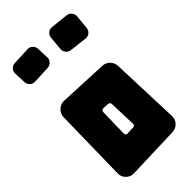

<svg xmlns="http://www.w3.org/2000/svg" viewBox="-288 -1052 1140 1140"><g transform="rotate(-45 282.0 -482.0)"><path d="M517 -80Q518 -51 499 -30.5Q480 -10 451 -9L119 2Q89 4 68 -17Q47 -38 48 -67L57 -529Q58 -558 79 -577.5Q100 -597 129 -596L436 -582Q462 -581 481 -562Q500 -543 501 -516ZM306 -194Q313 -194 317.5 -199Q322 -204 321 -211L315 -382Q315 -389 310.5 -393Q306 -397 300 -398L262 -400Q255 -400 250 -395.5Q245 -391 245 -384L241 -209Q240 -202 245 -197Q250 -192 257 -192ZM529 -808Q527 -789 513 -777Q499 -765 480 -767L369 -780Q351 -782 339.5 -796.5Q328 -811 330 -829L338 -916Q340 -935 354.5 -946.5Q369 -958 387 -956L498 -944Q516 -942 527.5 -927.5Q539 -913 537 -895ZM87 -798Q68 -797 54.5 -809.5Q41 -822 40 -841L37 -915Q36 -934 48.5 -947Q61 -960 80 -961L191 -966Q209 -967 222.5 -954.5Q236 -942 237 -923L240 -849Q241 -831 228.5 -817.5Q216 -804 198 -803Z"/></g></svg>

Font: d puntillas B to tiptoe
Style: Regular
Weight: 400
Designer: deFharo
Foundry: deFharo.com
Version: Version 1.001 2012